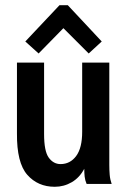

<svg xmlns="http://www.w3.org/2000/svg" viewBox="-20 -705 490 736"><path d="M190 11Q125 11 84.5 -35Q44 -81 45 -194V-465H149V-191Q149 -125 167 -100.5Q185 -76 212 -76Q249 -76 272 -107Q295 -138 295 -200V-465H399V-73Q399 -53 400.5 -35Q402 -17 408 0H312Q306 -14 304.5 -28Q303 -42 303 -58Q285 -24 255 -6.5Q225 11 190 11ZM128 -500 77 -546 208 -685H240L370 -546L320 -500L223 -597Z"/></svg>

Font: Inconsolata SemiCondensed Bold
Style: Regular
Weight: 700
Width: 4
Monospace: yes
Designer: Raph Levien, Cyreal, Brenton Simpson
Foundry: Raph Levien, Cyreal, Google
Version: Version 3.001; ttfautohint (v1.8.2.53-6de2)